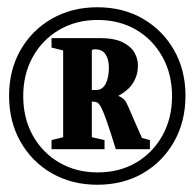

<svg xmlns="http://www.w3.org/2000/svg" viewBox="-20 -719 535 529"><path d="M248 -210Q178 -210 123 -241.5Q68 -273 36.5 -328.5Q5 -384 5 -455Q5 -526 36.5 -581Q68 -636 123 -667.5Q178 -699 248 -699Q319 -699 373.5 -667.5Q428 -636 459.5 -581Q491 -526 491 -455Q491 -384 459.5 -328.5Q428 -273 373.5 -241.5Q319 -210 248 -210ZM249 -244Q309 -244 355 -271Q401 -298 427.5 -345.5Q454 -393 454 -454Q454 -515 427.5 -562.5Q401 -610 355 -637Q309 -664 249 -664Q190 -664 143.5 -637Q97 -610 70.5 -562.5Q44 -515 44 -454Q44 -393 70.5 -345.5Q97 -298 143.5 -271Q190 -244 249 -244ZM122 -308V-333L154 -341V-580L122 -588V-614H255Q295 -614 318 -602.5Q341 -591 350.5 -574Q360 -557 360 -539Q360 -520 353.5 -504Q347 -488 335 -476Q323 -464 306 -455Q322 -448 327.5 -437.5Q333 -427 346 -396L371 -339L393 -333V-308H299Q284 -357 274.5 -384Q265 -411 259 -422.5Q253 -434 248 -436.5Q243 -439 236 -439H233V-341L268 -333V-308ZM233 -471H245Q262 -471 271 -488Q280 -505 280 -533Q280 -555 271 -569Q262 -583 243 -583Q242 -583 239.5 -583Q237 -583 233 -581Z"/></svg>

Font: Manuale ExtraBold
Style: Regular
Weight: 800
Version: Version 1.002